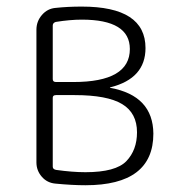

<svg xmlns="http://www.w3.org/2000/svg" viewBox="-20 -547 540 574"><path d="M137.7 -254.9V-48.8Q137.7 -41 147.5 -39.1Q196.3 -32.2 235.4 -32.2Q326.2 -32.2 357.9 -65.4Q389.6 -98.6 389.6 -151.4Q389.6 -209 345.2 -235.8Q300.8 -262.7 203.1 -262.7H147.5Q137.7 -262.7 137.7 -254.9ZM137.7 -470.7V-310.5Q137.7 -301.8 147.5 -301.8H199.2Q368.2 -301.8 368.2 -400.4Q368.2 -488.3 224.6 -488.3Q189.5 -488.3 146.5 -481.4Q137.7 -478.5 137.7 -470.7ZM146.5 2Q121.1 0 105 -18.6Q88.9 -37.1 88.9 -61.5V-458Q88.9 -483.4 105.5 -502.4Q122.1 -521.5 146.5 -523.4Q182.6 -527.3 224.6 -527.3Q415 -527.3 415 -403.3Q415 -312.5 310.5 -286.1Q308.6 -286.1 308.6 -285.2Q308.6 -284.2 310.5 -284.2Q437.5 -260.7 438.5 -147.5Q438.5 6.8 235.4 6.8Q196.3 6.8 146.5 2Z"/></svg>

Font: Rounded Mgen+ 1mn light
Style: Regular
Weight: 200
Designer: [Source Han Sans]
Ryoko NISHIZUKA  (kana & ideographs); Paul D. Hunt (Latin, Greek & Cyrillic); Wenlong ZHANG  (bopomofo
Version: Version 1.059.20150602